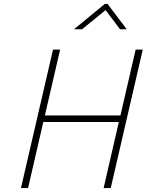

<svg xmlns="http://www.w3.org/2000/svg" viewBox="-20 -951 742 971"><path d="M504 0 581 -334H199L122 0H86L248 -700H284L207 -367H589L666 -700H702L540 0ZM354 -803 510 -931H524L621 -803H587L514 -900L395 -803Z"/></svg>

Font: TitilliumWebThinItalic
Style: Thin Italic
Weight: 200
Italic angle: -13°
Version: Version 1.001;PS 57.000;hotconv 1.0.70;makeotf.lib2.5.55311